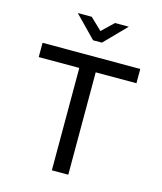

<svg xmlns="http://www.w3.org/2000/svg" viewBox="-127 -972 896 1065"><g transform="rotate(15 320.5 -440.0)"><path d="M601.1 -669.9V-587.9H367.2V0H272.9V-587.9H40V-669.9ZM186 -879.9H266.1L333 -815.9L399.9 -879.9H479L357.9 -755.9H307.1Z"/></g></svg>

Font: LT Wave Text
Style: Regular
Weight: 400
Designer: Daniel Lyons
Version: Version 2.5 (Glyphs App)